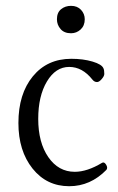

<svg xmlns="http://www.w3.org/2000/svg" viewBox="-20 -626 404 657"><path d="M223.1 -512.2Q199.7 -512.2 187.3 -526.6Q174.8 -541 174.8 -560.1Q174.8 -583 189 -594.5Q203.1 -606 223.1 -606Q244.6 -606 257.3 -592.3Q270 -578.6 270 -560.1Q270 -538.1 255.9 -525.1Q241.7 -512.2 223.1 -512.2ZM216.8 11.2Q139.6 11.2 91.3 -49.3Q43 -109.9 43 -205.1Q43 -304.7 92.3 -364.7Q141.6 -424.8 224.1 -424.8Q264.6 -424.8 296.6 -415.3Q328.6 -405.8 334 -392.1Q336.9 -386.2 336.9 -373Q336.9 -365.7 328.1 -355.5Q319.3 -345.2 312 -345.2Q302.7 -345.2 295.9 -354Q261.7 -397 216.8 -397Q170.4 -397 140.6 -347.2Q110.8 -297.4 110.8 -219.2Q110.8 -138.2 145.5 -88.1Q180.2 -38.1 235.8 -38.1Q278.3 -38.1 329.1 -68.8Q336.4 -73.2 343 -62.7Q349.6 -52.2 344.2 -44.9Q289.6 11.2 216.8 11.2Z"/></svg>

Font: Junicode SmCond Light
Style: Regular
Weight: 300
Width: 4
Designer: Peter S. Baker
Version: Version 2.206